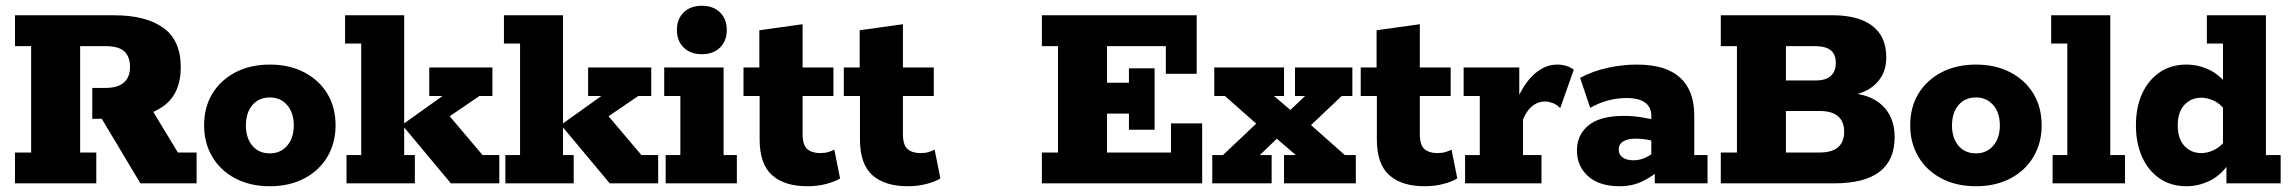

<svg xmlns="http://www.w3.org/2000/svg" viewBox="-20 -636 7944 666"><path d="M32 0V-107H88V-476H32V-583H376Q486 -583 546.5 -539.5Q607 -496 607 -403Q607 -311 546.5 -267.5Q486 -224 379 -224H360L494 -277L597 -107H662V0H467L333 -224H300V-331H345Q389 -331 410 -350Q431 -369 431 -403Q431 -439 411.5 -457.5Q392 -476 345 -476H258V-107H314V0Z M916 10Q848 10 796.5 -17Q745 -44 716.5 -92Q688 -140 688 -201Q688 -264 716.5 -311Q745 -358 796.5 -385Q848 -412 916 -412Q984 -412 1035.5 -385Q1087 -358 1115.5 -311Q1144 -264 1144 -201Q1144 -140 1115.5 -92Q1087 -44 1035.5 -17Q984 10 916 10ZM916 -104Q953 -104 976 -130.5Q999 -157 999 -201Q999 -245 976 -271.5Q953 -298 916 -298Q878 -298 855.5 -271.5Q833 -245 833 -201Q833 -157 855.5 -130.5Q878 -104 916 -104Z M1382 -98H1419V0H1182V-98H1233V-485H1177V-583H1382V-208L1515 -303H1469V-402H1688V-303H1643L1480 -192L1527 -248L1654 -98H1712V0H1544L1382 -194Z M1933 -98H1970V0H1733V-98H1784V-485H1728V-583H1933V-208L2066 -303H2020V-402H2239V-303H2194L2031 -192L2078 -248L2205 -98H2263V0H2095L1933 -194Z M2289 0V-98H2340V-303H2284V-402H2490V-98H2536V0ZM2415 -448Q2375 -448 2351.5 -471Q2328 -494 2328 -532Q2328 -570 2351.5 -593Q2375 -616 2415 -616Q2454 -616 2477.5 -593Q2501 -570 2501 -532Q2501 -494 2477.5 -471Q2454 -448 2415 -448Z M2781 10Q2701 10 2658 -28.5Q2615 -67 2615 -152V-303H2559V-402H2614V-531L2764 -552V-402H2871V-303H2764V-172Q2764 -133 2780 -119Q2796 -105 2825 -105Q2841 -105 2853 -108.5Q2865 -112 2874 -117L2894 -17Q2876 -6 2846 2Q2816 10 2781 10Z M3129 10Q3049 10 3006 -28.5Q2963 -67 2963 -152V-303H2907V-402H2962V-531L3112 -552V-402H3219V-303H3112V-172Q3112 -133 3128 -119Q3144 -105 3173 -105Q3189 -105 3201 -108.5Q3213 -112 3222 -117L3242 -17Q3224 -6 3194 2Q3164 10 3129 10Z M3594 0V-107H3650V-476H3594V-583H4131V-380H4024V-476H3820V-349H3896V-399H3985V-186H3896V-242H3820V-107H4042V-208H4150V0Z M4434 0V-98H4475L4381 -179L4432 -177L4350 -98H4391V0H4185V-98H4222L4347 -216L4358 -189L4229 -303H4192V-402H4434V-303H4399L4471 -242L4427 -227L4507 -303H4472V-402H4671V-303H4634L4518 -193L4513 -215L4645 -98H4683V0Z M4922 10Q4842 10 4799 -28.5Q4756 -67 4756 -152V-303H4700V-402H4755V-531L4905 -552V-402H5012V-303H4905V-172Q4905 -133 4921 -119Q4937 -105 4966 -105Q4982 -105 4994 -108.5Q5006 -112 5015 -117L5035 -17Q5017 -6 4987 2Q4957 10 4922 10Z M5062 0V-98H5113V-303H5057V-402H5250V-274L5241 -288Q5270 -353 5306 -382.5Q5342 -412 5381 -412Q5416 -412 5439 -394L5392 -261Q5379 -274 5365 -279Q5351 -284 5340 -284Q5315 -284 5295.5 -268.5Q5276 -253 5263 -222V-98H5327V0Z M5598 10Q5527 10 5488.5 -25Q5450 -60 5450 -114Q5450 -168 5490 -201Q5530 -234 5613 -234Q5643 -234 5674.5 -229Q5706 -224 5726 -218L5708 -205V-235Q5708 -264 5686.5 -280Q5665 -296 5622 -296Q5590 -296 5558 -287.5Q5526 -279 5496 -262L5461 -366Q5504 -389 5555.5 -400.5Q5607 -412 5658 -412Q5758 -412 5807.5 -367Q5857 -322 5857 -236V-98H5903V0H5720V-67L5743 -51Q5712 -24 5677 -7Q5642 10 5598 10ZM5646 -80Q5668 -80 5688.5 -89.5Q5709 -99 5721 -113L5708 -78V-170L5725 -142Q5710 -149 5691.5 -152Q5673 -155 5653 -155Q5626 -155 5610.5 -145.5Q5595 -136 5595 -117Q5595 -99 5609 -89.5Q5623 -80 5646 -80Z M5949 0V-107H6005V-476H5949V-583H6337Q6427 -583 6475 -546Q6523 -509 6523 -438Q6523 -399 6507 -371.5Q6491 -344 6464 -327.5Q6437 -311 6401 -305L6396 -313Q6447 -310 6481.5 -290.5Q6516 -271 6534 -238Q6552 -205 6552 -160Q6552 -80 6499.5 -40Q6447 0 6341 0ZM6175 -107H6292Q6335 -107 6356 -125.5Q6377 -144 6377 -179Q6377 -214 6356 -232.5Q6335 -251 6292 -251H6175ZM6175 -357H6279Q6314 -357 6331 -373Q6348 -389 6348 -418Q6348 -447 6330.5 -461.5Q6313 -476 6275 -476H6175Z M6834 10Q6766 10 6714.5 -17Q6663 -44 6634.5 -92Q6606 -140 6606 -201Q6606 -264 6634.5 -311Q6663 -358 6714.5 -385Q6766 -412 6834 -412Q6902 -412 6953.5 -385Q7005 -358 7033.5 -311Q7062 -264 7062 -201Q7062 -140 7033.5 -92Q7005 -44 6953.5 -17Q6902 10 6834 10ZM6834 -104Q6871 -104 6894 -130.5Q6917 -157 6917 -201Q6917 -245 6894 -271.5Q6871 -298 6834 -298Q6796 -298 6773.5 -271.5Q6751 -245 6751 -201Q6751 -157 6773.5 -130.5Q6796 -104 6834 -104Z M7100 0V-98H7151V-485H7095V-583H7300V-98H7351V0Z M7564 10Q7510 10 7470.5 -17.5Q7431 -45 7410 -92.5Q7389 -140 7389 -201Q7389 -263 7410 -310Q7431 -357 7470.5 -384.5Q7510 -412 7564 -412Q7605 -412 7643 -394Q7681 -376 7708 -338L7691 -332V-485H7635V-583H7840V-98H7891V0H7703V-78L7708 -64Q7681 -26 7643 -8Q7605 10 7564 10ZM7616 -105Q7636 -105 7657.5 -114.5Q7679 -124 7697 -146L7691 -94V-301L7697 -256Q7679 -278 7657.5 -287.5Q7636 -297 7616 -297Q7580 -297 7557 -272Q7534 -247 7534 -201Q7534 -155 7557 -130Q7580 -105 7616 -105Z"/></svg>

Font: Rokkitt ExtraBold
Style: Regular
Weight: 800
Version: Version 3.103